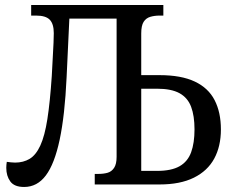

<svg xmlns="http://www.w3.org/2000/svg" viewBox="-20 -734 932 764"><path d="M76 10Q37 10 21 -12Q5 -34 5 -66Q5 -72 5.5 -78Q6 -84 7 -90Q15 -89 23.5 -88Q32 -87 40 -87Q73 -87 98 -102Q123 -117 140.5 -155Q158 -193 168.5 -260Q179 -327 186 -431Q188 -473 190 -506Q192 -539 193 -563.5Q194 -588 194 -602Q194 -639 178 -655.5Q162 -672 124 -672H104V-714H630V-672H615Q595 -672 578 -667Q561 -662 551.5 -647Q542 -632 542 -601V-435H615Q701 -435 755 -409.5Q809 -384 834 -335.5Q859 -287 859 -219Q859 -152 832.5 -103Q806 -54 751.5 -27Q697 0 615 0H357V-42H372Q392 -42 408 -46.5Q424 -51 434 -66Q444 -81 444 -110V-660H256L245 -426Q238 -275 217.5 -178.5Q197 -82 162.5 -36Q128 10 76 10ZM542 -54H605Q662 -54 694.5 -72.5Q727 -91 740.5 -128Q754 -165 754 -219Q754 -273 740.5 -309Q727 -345 694.5 -363Q662 -381 605 -381H542Z"/></svg>

Font: Noto Serif SemiCondensed
Style: Regular
Weight: 400
Width: 4
Designer: Monotype Design Team
Foundry: Monotype Imaging Inc.
Version: Version 2.013